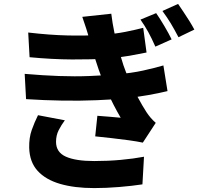

<svg xmlns="http://www.w3.org/2000/svg" viewBox="-20 -888 1040 980"><path d="M777 -821Q796 -794 819 -755Q842 -716 856 -687L773 -650Q754 -693 737 -724Q720 -755 697 -788ZM889 -868Q901 -850 917 -826.5Q933 -803 947.5 -779.5Q962 -756 972 -737L891 -698Q869 -740 851.5 -769Q834 -798 809 -832ZM124 -722Q235 -709 326.5 -707Q418 -705 498 -710Q568 -715 620.5 -725.5Q673 -736 711 -746L728 -620Q690 -612 641.5 -603.5Q593 -595 527 -589Q449 -584 348 -584.5Q247 -585 131 -596ZM106 -511Q198 -503 281 -500Q364 -497 436.5 -500Q509 -503 570 -508Q653 -515 711 -528Q769 -541 814 -554L835 -423Q790 -412 735.5 -402.5Q681 -393 621 -386Q557 -380 473.5 -376.5Q390 -373 297.5 -374.5Q205 -376 113 -382ZM437 -683Q430 -712 420.5 -741Q411 -770 400 -802L548 -818Q554 -769 563.5 -723.5Q573 -678 585 -636.5Q597 -595 610 -555Q621 -522 640.5 -478.5Q660 -435 683 -392Q706 -349 728 -315Q738 -300 749 -287Q760 -274 775 -261L709 -160Q681 -166 638 -172Q595 -178 549.5 -183Q504 -188 466 -192L477 -297Q506 -295 540.5 -292Q575 -289 596 -287Q557 -354 529.5 -416.5Q502 -479 484 -532Q472 -568 464 -592.5Q456 -617 450 -638Q444 -659 437 -683ZM311 -274Q293 -250 279.5 -223.5Q266 -197 266 -164Q266 -111 316 -88.5Q366 -66 461 -66Q531 -66 596.5 -72Q662 -78 715 -88L707 53Q655 61 588.5 66.5Q522 72 461 72Q360 72 286.5 50.5Q213 29 172 -16Q131 -61 129 -134Q128 -185 142 -224.5Q156 -264 174 -300Z"/></svg>

Font: Noto Sans SC ExtraBold
Style: Regular
Weight: 800
Designer: Ryoko NISHIZUKA 西塚涼子 (kana, bopomofo & ideographs); Paul D. Hunt (Latin, Greek & Cyrillic); Sandoll Communications 산돌커뮤니
Foundry: Adobe
Version: Version 2.004-H2;hotconv 1.0.118;makeotfexe 2.5.65603